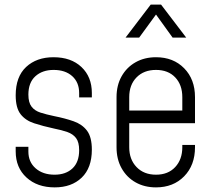

<svg xmlns="http://www.w3.org/2000/svg" viewBox="-20 -800 920 832"><path d="M217 12Q141.5 12 94.8 -30.8Q48 -73.5 48 -144V-164H103V-143Q103 -98 134.5 -70.5Q166 -43 216.5 -43Q265 -43 294 -70.2Q323 -97.5 323 -149Q323 -184 309.5 -201.8Q296 -219.5 271.5 -228Q247 -236.5 214 -243Q165.5 -253.5 128 -265.8Q90.5 -278 69.2 -305.2Q48 -332.5 48 -387Q48 -467.5 93.2 -509.8Q138.5 -552 212 -552Q288 -552 333 -509.5Q378 -467 378 -397V-378H323V-397Q323 -443 293 -470Q263 -497 212.5 -497Q163.5 -497 133.2 -469.5Q103 -442 103 -390Q103 -355.5 116.8 -337.8Q130.5 -320 155.5 -312Q180.5 -304 214 -297Q262 -287.5 299 -274.5Q336 -261.5 357 -233.8Q378 -206 378 -151.5Q378 -72.5 334 -30.2Q290 12 217 12Z M656 12Q606 12 567.5 -9.8Q529 -31.5 507 -70.8Q485 -110 485 -162V-379Q485 -430.5 507 -469.5Q529 -508.5 567.5 -530.2Q606 -552 656 -552Q731 -552 778 -504.2Q825 -456.5 825 -379V-266H526V-321H770V-379Q770 -432.5 739.2 -464.8Q708.5 -497 656 -497Q603.5 -497 571.8 -464.8Q540 -432.5 540 -379V-162Q540 -109 571.8 -76Q603.5 -43 656 -43Q708.5 -43 739.2 -76Q770 -109 770 -162V-172H825V-162Q825 -84 778 -36Q731 12 656 12ZM524 -637 633 -780H678L787 -637H728L656 -737L583 -637Z"/></svg>

Font: Mohave Light Light
Style: Regular
Weight: 300
Version: Version 2.003